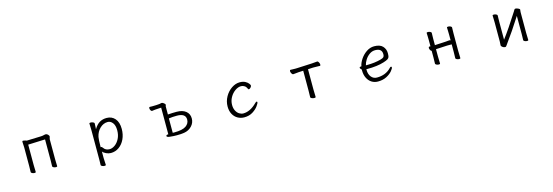

<svg xmlns="http://www.w3.org/2000/svg" viewBox="26 -1538 7948 2759"><g transform="rotate(-15 4000.0 -159.0)"><path d="M372 -407V-106L373 -68L375 0Q375 10 356 10Q338 10 321 2Q304 -6 304 -18L306 -106V-386Q306 -398 303 -443L302 -465Q302 -473 304 -477Q307 -481 316 -481Q327 -481 344.5 -476Q362 -471 368 -468L582 -475Q605 -476 623 -481Q641 -486 655 -486Q669 -486 685 -470Q701 -454 701 -442Q701 -436 696 -422.5Q691 -409 691 -402V-107L692 -69L694 -1Q694 9 675 9Q657 9 640 1Q623 -7 623 -19L625 -107V-417Z M1300 -472Q1300 -482 1319 -482Q1338 -482 1356 -474Q1374 -466 1374 -454L1372 -402L1370 -369Q1408 -433 1453.5 -459.5Q1499 -486 1558 -486Q1635 -486 1682 -431.5Q1729 -377 1729 -278Q1729 -195 1697.5 -127.5Q1666 -60 1611.5 -21.5Q1557 17 1490 17Q1456 17 1420.5 0.5Q1385 -16 1369 -38V56Q1369 61 1372 124Q1374 154 1374 162Q1374 172 1354 172Q1336 172 1318.5 164Q1301 156 1301 144Q1301 128 1302 116L1303 55V-368Q1303 -403 1300 -472ZM1375 -103Q1386 -103 1396 -87Q1414 -61 1436.5 -51Q1459 -41 1487 -41Q1525 -41 1565.5 -69.5Q1606 -98 1633.5 -151.5Q1661 -205 1661 -276Q1661 -349 1630.5 -387.5Q1600 -426 1558 -426Q1494 -426 1443 -377.5Q1392 -329 1376 -253Q1368 -215 1368 -101Q1372 -103 1375 -103Z M2241 -418Q2236 -417 2230 -416Q2224 -415 2217 -415H2216Q2205 -415 2196.5 -430.5Q2188 -446 2188 -461Q2188 -479 2202 -479L2233 -478Q2299 -478 2344 -483Q2349 -483 2360.5 -486.5Q2372 -490 2379 -490Q2392 -490 2411 -475Q2430 -460 2430 -449Q2430 -446 2426.5 -437.5Q2423 -429 2423 -425V-306Q2488 -311 2552 -311Q2641 -311 2690.5 -271Q2740 -231 2740 -163Q2740 -98 2694.5 -50Q2649 -2 2579 9Q2536 16 2472 16L2425 15Q2401 15 2361.5 9.5Q2322 4 2322 -12Q2322 -19 2328.5 -24Q2335 -29 2346 -29H2355V-426L2270 -421ZM2443 -33Q2567 -33 2619.5 -69.5Q2672 -106 2672 -165Q2672 -256 2543 -256Q2478 -256 2422 -248V-34Z M3475 18Q3422 18 3377.5 -7Q3333 -32 3307 -80Q3281 -128 3281 -194Q3281 -271 3319 -338.5Q3357 -406 3416.5 -446Q3476 -486 3538 -486Q3587 -486 3619.5 -468.5Q3652 -451 3667.5 -430Q3683 -409 3683 -401Q3683 -386 3668.5 -370.5Q3654 -355 3641 -355Q3635 -355 3632 -360Q3629 -365 3623.5 -376Q3618 -387 3612.5 -394.5Q3607 -402 3600 -407Q3571 -427 3540 -427Q3498 -427 3453 -395.5Q3408 -364 3378.5 -311.5Q3349 -259 3349 -199Q3349 -150 3367.5 -113.5Q3386 -77 3415.5 -58.5Q3445 -40 3475 -40Q3578 -40 3678 -140Q3693 -155 3702 -155Q3711 -155 3711 -143Q3711 -129 3682.5 -89Q3654 -49 3601 -15.5Q3548 18 3475 18Z M4347 -402Q4325 -399 4313 -399Q4301 -399 4290 -417.5Q4279 -436 4279 -453Q4279 -470 4292 -470Q4300 -470 4318 -469Q4336 -468 4364 -468L4395 -469L4608 -479L4657 -483Q4680 -486 4691 -486Q4703 -486 4713.5 -467.5Q4724 -449 4724 -432Q4724 -415 4712 -415Q4699 -415 4689 -416L4626 -417H4609L4536 -413V-115L4537 -75L4539 0Q4539 10 4518 10Q4499 10 4480.5 2Q4462 -6 4462 -18L4464 -115V-410L4396 -407Q4374 -406 4347 -402Z M5463 -41Q5594 -41 5674 -125Q5686 -140 5697 -140Q5701 -140 5704 -136.5Q5707 -133 5707 -128Q5707 -112 5677.5 -76Q5648 -40 5593 -11Q5538 18 5463 18Q5411 18 5370 -8Q5329 -34 5305 -82.5Q5281 -131 5281 -195V-209Q5272 -216 5265.5 -225Q5259 -234 5259 -241Q5259 -247 5264 -250.5Q5269 -254 5278 -254L5288 -255Q5297 -305 5333 -359Q5369 -413 5423 -449.5Q5477 -486 5538 -486Q5624 -486 5664 -443.5Q5704 -401 5704 -340Q5704 -302 5698.5 -284Q5693 -266 5673 -253.5Q5653 -241 5608 -227Q5510 -196 5359 -196H5346V-186Q5346 -121 5379 -81Q5412 -41 5463 -41ZM5581 -278Q5616 -288 5627 -301Q5638 -314 5638 -341Q5638 -385 5613 -406.5Q5588 -428 5537 -428Q5491 -428 5452 -400Q5413 -372 5387.5 -331Q5362 -290 5354 -252H5374Q5486 -252 5581 -278Z M6554 -224 6400 -216 6387 -215V-108L6388 -70L6390 -2Q6390 8 6371 8Q6353 8 6336 0Q6319 -8 6319 -20L6321 -108V-208Q6310 -211 6301 -227.5Q6292 -244 6292 -258Q6292 -276 6305 -276H6321V-367L6320 -416L6318 -474Q6318 -484 6337 -484Q6355 -484 6372 -476Q6389 -468 6389 -456Q6389 -435 6388 -420L6387 -367V-275Q6391 -276 6399 -276L6553 -284Q6555 -284 6582 -287Q6602 -289 6607 -289Q6616 -289 6623 -282V-367L6622 -416L6620 -474Q6620 -484 6639 -484Q6657 -484 6674 -476Q6691 -468 6691 -456Q6691 -435 6690 -420L6689 -367V-108L6690 -70L6692 -2Q6692 8 6673 8Q6655 8 6638 0Q6621 -8 6621 -20L6623 -108V-224Z M7394 -25Q7389 -19 7382.5 -8.5Q7376 2 7370 7.5Q7364 13 7356 13Q7336 13 7317 -1Q7298 -15 7298 -29V-31Q7301 -67 7301 -86V-364L7300 -413L7298 -471Q7298 -481 7317 -481Q7335 -481 7352 -473Q7369 -465 7369 -453Q7369 -432 7368 -417L7367 -364V-94Q7463 -219 7613 -456Q7615 -460 7619 -467.5Q7623 -475 7628 -479Q7633 -483 7641 -483Q7657 -483 7680 -472.5Q7703 -462 7703 -452Q7703 -446 7701 -435.5Q7699 -425 7699 -415V-106L7700 -68L7702 0Q7702 10 7683 10Q7665 10 7648 2Q7631 -6 7631 -18L7633 -106V-377Q7502 -171 7394 -25Z"/></g></svg>

Font: Fusion Kai T
Style: Regular
Weight: 400
Designer: Fontworks Inc.
Version: Version 24.134;May 13, 2024